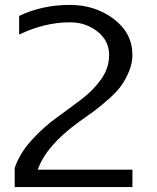

<svg xmlns="http://www.w3.org/2000/svg" viewBox="-20 -763 640 783"><path d="M40 -78Q61 -139 109.5 -192Q158 -245 210 -282.5Q262 -320 311.5 -357.5Q361 -395 393 -440.5Q425 -486 425 -539Q425 -597 377.5 -634.5Q330 -672 265 -672Q163 -672 58 -622V-698Q152 -743 265 -743Q368 -743 444 -685.5Q520 -628 520 -539Q520 -505 506 -471.5Q492 -438 474 -413Q456 -388 422 -358Q388 -328 365 -311Q342 -294 302 -266Q168 -169 134 -71H520V0H40Z"/></svg>

Font: Edlo
Style: Regular
Weight: 400
Monospace: yes
Version: Version 0.01